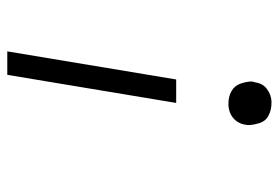

<svg xmlns="http://www.w3.org/2000/svg" viewBox="-142 -426 783 540"><g transform="rotate(90 250.0 -156.5)"><path d="M125 215 204 -260H270L191 215ZM271 -407Q262 -407 253.5 -409Q245 -411 237 -415.5Q229 -420 224 -426Q219 -432 216 -440Q213 -448 211 -458.5Q209 -469 210 -475L212 -482Q213 -488 215 -494Q217 -500 221 -505.5Q225 -511 230.5 -515Q236 -519 242 -522Q248 -525 255 -526.5Q262 -528 266 -528H271Q280 -528 288.5 -526Q297 -524 305 -520Q313 -516 318.5 -509.5Q324 -503 326.5 -495Q329 -487 331 -476.5Q333 -466 332 -460L331 -453Q330 -447 327.5 -441Q325 -435 321 -429.5Q317 -424 312 -420Q307 -416 301 -413Q295 -410 287.5 -408.5Q280 -407 276 -407Z"/></g></svg>

Font: Iosevka Aile Light
Style: Italic
Weight: 300
Italic angle: -9°
Designer: Belleve Invis
Foundry: Belleve Invis
Version: Version 31.1.0; ttfautohint (v1.8.4)